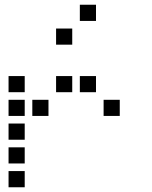

<svg xmlns="http://www.w3.org/2000/svg" viewBox="-20 -804 640 808"><path d="M317 -784Q316 -784 316 -784Q316 -784 316 -783V-717Q316 -716 316 -716Q316 -716 317 -716H383Q384 -716 384 -716Q384 -716 384 -717V-783Q384 -784 384 -784Q384 -784 383 -784ZM217 -684Q216 -684 216 -684Q216 -684 216 -683V-617Q216 -616 216 -616Q216 -616 217 -616H283Q284 -616 284 -616Q284 -616 284 -617V-683Q284 -684 284 -684Q284 -684 283 -684ZM17 -484Q16 -484 16 -484Q16 -484 16 -483V-417Q16 -416 16 -416Q16 -416 17 -416H83Q84 -416 84 -416Q84 -416 84 -417V-483Q84 -484 84 -484Q84 -484 83 -484ZM217 -484Q216 -484 216 -484Q216 -484 216 -483V-417Q216 -416 216 -416Q216 -416 217 -416H283Q284 -416 284 -416Q284 -416 284 -417V-483Q284 -484 284 -484Q284 -484 283 -484ZM317 -484Q316 -484 316 -484Q316 -484 316 -483V-417Q316 -416 316 -416Q316 -416 317 -416H383Q384 -416 384 -416Q384 -416 384 -417V-483Q384 -484 384 -484Q384 -484 383 -484ZM17 -384Q16 -384 16 -384Q16 -384 16 -383V-317Q16 -316 16 -316Q16 -316 17 -316H83Q84 -316 84 -316Q84 -316 84 -317V-383Q84 -384 84 -384Q84 -384 83 -384ZM117 -384Q116 -384 116 -384Q116 -384 116 -383V-317Q116 -316 116 -316Q116 -316 117 -316H183Q184 -316 184 -316Q184 -316 184 -317V-383Q184 -384 184 -384Q184 -384 183 -384ZM417 -384Q416 -384 416 -384Q416 -384 416 -383V-317Q416 -316 416 -316Q416 -316 417 -316H483Q484 -316 484 -316Q484 -316 484 -317V-383Q484 -384 484 -384Q484 -384 483 -384ZM17 -284Q16 -284 16 -284Q16 -284 16 -283V-217Q16 -216 16 -216Q16 -216 17 -216H83Q84 -216 84 -216Q84 -216 84 -217V-283Q84 -284 84 -284Q84 -284 83 -284ZM17 -184Q16 -184 16 -184Q16 -184 16 -183V-117Q16 -116 16 -116Q16 -116 17 -116H83Q84 -116 84 -116Q84 -116 84 -117V-183Q84 -184 84 -184Q84 -184 83 -184ZM17 -84Q16 -84 16 -84Q16 -84 16 -83V-17Q16 -16 16 -16Q16 -16 17 -16H83Q84 -16 84 -16Q84 -16 84 -17V-83Q84 -84 84 -84Q84 -84 83 -84Z"/></svg>

Font: Doto SemiBold
Style: Regular
Weight: 600
Monospace: yes
Version: Version 1.000